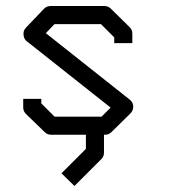

<svg xmlns="http://www.w3.org/2000/svg" viewBox="-20 -496 580 637"><path d="M359 -372 315 -416H161L132 -386L411 -165Q422 -155.5 422 -143Q422 -129 413 -120L350 -58Q341 -49 329 -49H325V10Q325 23 317 31L227 121L184 79L265 -2V-49H149Q137 -49 128 -58L66 -118Q57 -127 57 -140V-168H117V-153L161 -109H317L347 -139L69 -359Q59.5 -365.5 58 -381V-384.5Q58 -396 66 -404L126 -467Q135 -476 148 -476H327Q339 -476 348 -467L410 -406Q419 -397 419 -385V-353H359Z"/></svg>

Font: 3270 Nerd Font
Style: Regular
Weight: 400
Monospace: yes
Version: Version 3.0.1;Nerd Fonts 3.3.0